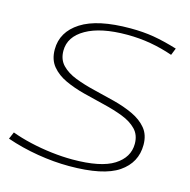

<svg xmlns="http://www.w3.org/2000/svg" viewBox="-106 -814 920 928"><g transform="rotate(15 354.5 -350.0)"><path d="M671 -672 657 -637Q602 -656 545.5 -666Q489 -676 427 -676Q296 -676 222.5 -634Q149 -592 149 -522Q149 -478 175.5 -450.5Q202 -423 246 -406Q290 -389 342.5 -376.5Q395 -364 447.5 -350.5Q500 -337 544 -316.5Q588 -296 614.5 -264Q641 -232 641 -182Q641 -93 565.5 -41.5Q490 10 319 10Q243 10 161.5 -3.5Q80 -17 5 -43L20 -78Q63 -62 115 -50Q167 -38 221.5 -31.5Q276 -25 326 -25Q468 -25 533.5 -66.5Q599 -108 599 -176Q599 -220 572.5 -247.5Q546 -275 502 -292Q458 -309 405.5 -321.5Q353 -334 300.5 -347.5Q248 -361 204.5 -381Q161 -401 134 -433.5Q107 -466 107 -517Q107 -605 189 -657.5Q271 -710 435 -710Q499 -710 552 -701Q605 -692 671 -672Z"/></g></svg>

Font: Georama Extended ExtraLight
Style: Italic
Weight: 200
Width: 7
Italic angle: -9°
Designer: Jean-Baptiste Levee
Foundry: Production Type
Version: Version 1.000